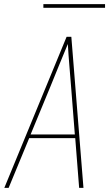

<svg xmlns="http://www.w3.org/2000/svg" viewBox="-20 -914 540 934"><path d="M1 0 304 -735H327L386 0H365L346 -242H122L22 0ZM344 -260 326 -490Q322 -542 317.5 -594.5Q313 -647 310 -700Q288 -647 266.5 -594.5Q245 -542 224 -490L129 -260ZM191 -876V-894H491V-876Z"/></svg>

Font: Iosevka SS04 Thin Oblique
Style: Regular
Weight: 100
Italic angle: -9°
Monospace: yes
Designer: Belleve Invis
Foundry: Belleve Invis
Version: Version 19.0.0; ttfautohint (v1.8.4)